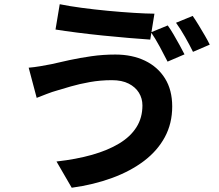

<svg xmlns="http://www.w3.org/2000/svg" viewBox="-20 -828 1040 911"><path d="M655.8 -327.7Q655.8 -361 639.2 -388Q622.5 -415 590.5 -431.3Q558.5 -447.6 511.1 -447.6Q456.5 -447.6 406.4 -438.6Q356.2 -429.6 316.3 -418Q276.4 -406.4 251 -398.7Q228.4 -392.5 201.8 -382.2Q175.3 -371.9 154.1 -363.6L116.1 -506.8Q140.9 -508.8 170.7 -513.8Q200.5 -518.9 224.6 -523.7Q261.8 -532.4 309.9 -542.9Q358.1 -553.3 413.6 -561.3Q469.1 -569.2 527.4 -569.2Q606.8 -569.2 667.7 -540.1Q728.5 -510.9 762.8 -456Q797.1 -401.1 797.1 -322.8Q797.1 -242.4 762.2 -177.6Q727.2 -112.7 663.2 -64.2Q599.1 -15.7 511.7 16.4Q424.4 48.5 320.3 62.8L248.1 -61.7Q341.7 -72.2 416.7 -93.4Q491.6 -114.7 545.2 -147Q598.8 -179.2 627.3 -224.2Q655.8 -269.1 655.8 -327.7ZM263.4 -808Q307.1 -799 367.4 -790.9Q427.8 -782.8 492.4 -776.7Q557 -770.6 615.2 -767Q673.3 -763.4 712.8 -763.1L692.9 -640.1Q649.3 -643.1 590.2 -648Q531.2 -652.9 467.8 -659.4Q404.4 -665.9 345.7 -673.4Q286.9 -680.9 243.4 -687.9ZM775.9 -707.3Q788.9 -689.5 803.6 -664.4Q818.3 -639.2 832.1 -614.1Q846 -589 855.4 -570.1L775.1 -535.6Q759.6 -566.6 738.1 -606.3Q716.6 -646 696.6 -674.8ZM894.2 -752.5Q907.5 -733.7 922.8 -708.4Q938.1 -683.1 952.5 -658.5Q966.8 -633.9 975.2 -616.2L895.7 -582Q880.3 -613.6 858 -652.8Q835.6 -692 815.2 -720Z"/></svg>

Font: Noto Sans HK Thin
Style: Regular
Weight: 100
Designer: Ryoko NISHIZUKA 西塚涼子 (kana, bopomofo & ideographs); Paul D. Hunt (Latin, Greek & Cyrillic); Sandoll Communications 산돌커뮤니
Foundry: Adobe
Version: Version 2.004-H2;hotconv 1.0.118;makeotfexe 2.5.65603